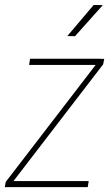

<svg xmlns="http://www.w3.org/2000/svg" viewBox="-27 -770 459 790"><path d="M337.9 -24.9 334 0H0L3.4 -24.9ZM397.5 -505.4 9.3 0H-7.3L-3.4 -21.5L385.7 -527.8H401.9ZM389.2 -528.3 385.7 -502.9H92.8L96.7 -528.3ZM250 -621.6 358.4 -749.5 396 -749 281.7 -621.1Z"/></svg>

Font: Roboto Condensed Thin
Style: Italic
Weight: 250
Italic angle: -12°
Designer: Christian Robertson
Foundry: Google
Version: Version 3.008; 2023